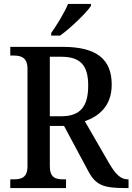

<svg xmlns="http://www.w3.org/2000/svg" viewBox="-20 -951 670 971"><path d="M239 -784V-771H284C337 -809 417 -886 440 -921V-931H324C306 -886 268 -826 239 -784ZM32 0H314V-44H301C262 -44 232 -52 232 -110V-314H304L424 -90C463 -15 501 0 611 0H630V-44H627C589 -44 564 -71 532 -125L409 -338C478 -362 545 -413 545 -523C545 -651 469 -714 298 -714H32V-670H49C86 -670 119 -661 119 -603V-110C119 -52 87 -44 49 -44H32ZM289 -363H232V-664H290C387 -664 426 -620 426 -519C426 -416 390 -363 289 -363Z"/></svg>

Font: Noto Serif Myanmar SemiCondensed Medium
Style: Regular
Weight: 500
Width: 4
Designer: Ben Mitchell and the Monotype Design Team
Foundry: Monotype Imaging Inc.
Version: Version 2.106